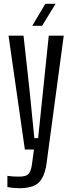

<svg xmlns="http://www.w3.org/2000/svg" viewBox="-20 -788 382 1012"><path d="M111 0 25 -600H104L136 -310L161 -60H181L207 -310L237 -600H316L225 76Q215 144 184.5 174Q154 204 81 204Q50 204 19 198V139Q31 141 48 142Q65 143 80 143Q117 143 130 129.5Q143 116 148 81L159 0ZM150 -652 219 -768H273L202 -652Z"/></svg>

Font: Big Shoulders Display Medium
Style: Regular
Weight: 500
Designer: Patric King
Foundry: XO Type Co
Version: Version 1.000; ttfautohint (v1.8.2)